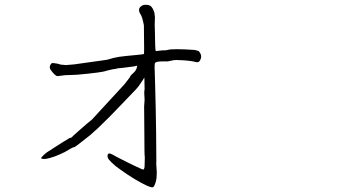

<svg xmlns="http://www.w3.org/2000/svg" viewBox="-20 -745 1540 815"><path d="M645.5 -13.7Q645.5 0 644.5 9.8Q642.6 24.4 639.6 32.2Q634.8 45.9 630.9 48.8Q627 51.8 618.2 48.8Q602.5 43.9 578.1 30.3Q553.7 17.6 518.6 -5.9Q487.3 -27.3 470.7 -40Q449.2 -58.6 442.4 -67.4Q435.5 -76.2 436.5 -85.9Q437.5 -92.8 444.3 -93.8Q447.3 -93.8 458 -88.9Q460.9 -85.9 519.5 -56.6Q552.7 -40 579.1 -28.3Q587.9 -24.4 588.9 -25.4Q593.8 -29.3 593.8 -42Q594.7 -76.2 594.7 -78.1Q592.8 -83 592.8 -171.9Q592.8 -234.4 591.8 -293Q593.8 -316.4 593.8 -322.3Q590.8 -354.5 593.8 -366.2L592.8 -416L583 -400.4Q567.4 -376 557.6 -366.2Q431.6 -234.4 428.7 -233.4Q397.5 -201.2 363.3 -171.9Q300.8 -122.1 296.9 -121.1Q290 -120.1 278.3 -113.3Q267.6 -106.4 254.9 -99.6Q231.4 -87.9 210 -80.1Q183.6 -71.3 172.9 -70.3Q150.4 -69.3 156.2 -77.1Q170.9 -93.8 185.5 -102.5Q201.2 -112.3 218.8 -124Q237.3 -135.7 248 -142.6Q258.8 -148.4 267.6 -154.3Q275.4 -160.2 277.3 -159.2Q284.2 -160.2 291 -168.9Q294.9 -172.9 317.4 -192.4Q334 -207 348.6 -219.7Q363.3 -232.4 370.1 -237.3L507.8 -386.7Q510.7 -390.6 521.5 -404.3Q530.3 -416 530.3 -416Q534.2 -424.8 540 -429.7Q556.6 -443.4 559.6 -454.1Q563.5 -466.8 561.5 -465.8Q557.6 -464.8 546.9 -462.9Q534.2 -460.9 501 -457Q490.2 -456.1 480.5 -455.1Q470.7 -453.1 468.8 -452.1Q466.8 -452.1 460 -451.2Q453.1 -450.2 446.3 -448.2Q440.4 -447.3 430.7 -444.3Q415 -437.5 306.6 -427.7L255.9 -425.8L224.6 -421.9Q219.7 -421.9 212.9 -427.7Q206.1 -433.6 198.2 -444.3Q192.4 -451.2 191.4 -457Q190.4 -461.9 193.4 -468.8Q197.3 -475.6 201.2 -477.5Q203.1 -477.5 211.9 -476.6Q214.8 -476.6 224.6 -474.6Q233.4 -471.7 238.3 -470.7Q252.9 -468.8 259.8 -468.8L294.9 -471.7L433.6 -491.2Q439.5 -493.2 444.3 -494.1Q458 -499 486.3 -503.9Q515.6 -507.8 549.8 -510.7Q567.4 -512.7 579.1 -513.7L590.8 -515.6Q591.8 -515.6 591.8 -540L590.8 -637.7Q584 -672.9 577.1 -683.6Q569.3 -694.3 570.3 -705.1Q571.3 -713.9 581.1 -719.7Q587.9 -725.6 602.5 -724.6Q611.3 -724.6 619.1 -719.7Q623 -716.8 627.9 -709Q632.8 -700.2 635.7 -689.5Q636.7 -682.6 637.7 -670.9L636.7 -640.6L637.7 -604.5Q637.7 -600.6 638.7 -552.7Q639.6 -528.3 641.6 -528.3Q643.6 -528.3 651.4 -529.3Q668 -531.2 669.9 -531.2Q682.6 -530.3 692.4 -533.2Q712.9 -539.1 803.7 -533.2Q806.6 -533.2 816.4 -530.3Q824.2 -528.3 824.2 -527.3Q836.9 -512.7 833 -498Q827.1 -477.5 812.5 -481.4Q790 -487.3 753.9 -489.3Q724.6 -491.2 715.8 -489.3Q693.4 -484.4 692.4 -484.4Q681.6 -484.4 670.9 -484.4Q642.6 -484.4 637.7 -477.5Q634.8 -471.7 637.7 -414.1Q641.6 -281.2 642.6 -187.5L643.6 -70.3Q643.6 -64.5 643.6 -56.6Q642.6 -49.8 643.6 -43.9Q645.5 -15.6 645.5 -13.7Z"/></svg>

Font: ToneOZ-Zhuyin-Tsuipita-TC
Style: Regular
Weight: 400
Designer: ÂÆ£ÂøóÂáåJeffrey Xuan(jeffreyx@gmail.com, ToneOZ.com) ÈòøÂù§(cjkFonts)
Foundry: ToneOZ
Version: Version 0.240710